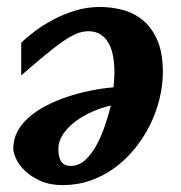

<svg xmlns="http://www.w3.org/2000/svg" viewBox="-20 -520 520 552"><path d="M298.8 -216.8Q272.9 -210.9 246.1 -199.2Q219.2 -187.5 197.5 -171.4Q175.8 -155.3 161.9 -135Q147.9 -114.7 147.9 -91.8Q147.9 -83 149.2 -74.5Q150.4 -65.9 154.1 -58.8Q157.7 -51.8 164.8 -47.4Q171.9 -43 183.1 -43Q206.5 -43 224.9 -59.8Q243.2 -76.7 257.3 -102.5Q271.5 -128.4 281.7 -158.9Q292 -189.5 298.8 -216.8ZM448.2 -313Q448.2 -274.9 438.7 -236.1Q429.2 -197.3 411.4 -161.1Q393.6 -125 368.2 -93.5Q342.8 -62 310.8 -38.3Q278.8 -14.6 240.7 -1.2Q202.6 12.2 160.2 12.2Q123.5 12.2 96.7 0.2Q69.8 -11.7 52.2 -28.6Q34.7 -45.4 26.4 -63.2Q18.1 -81.1 18.1 -92.8Q18.1 -119.1 30 -141.6Q42 -164.1 63 -182.6Q84 -201.2 112.1 -215.8Q140.1 -230.5 172.1 -241.2Q204.1 -252 238.5 -259Q272.9 -266.1 306.2 -269Q307.1 -277.8 308.1 -289.8Q309.1 -301.8 309.1 -310.1Q309.1 -335.9 305.2 -357.9Q301.3 -379.9 292.2 -396Q283.2 -412.1 268.8 -421.1Q254.4 -430.2 233.9 -430.2Q217.8 -430.2 201.2 -423.6Q184.6 -417 162.6 -402.1Q140.6 -387.2 111.3 -363Q82 -338.9 41 -303.2V-397Q55.7 -411.6 79.1 -429.4Q102.5 -447.3 132.3 -463.1Q162.1 -479 196.3 -489.5Q230.5 -500 267.1 -500Q299.8 -500 332 -491.7Q364.3 -483.4 390.1 -462.4Q416 -441.4 432.1 -405Q448.2 -368.7 448.2 -313Z"/></svg>

Font: Charis SIL CyrE
Style: Bold Italic
Weight: 700
Italic angle: -11°
Foundry: SIL International
Version: Version 5.000